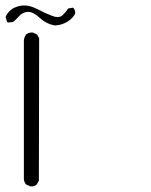

<svg xmlns="http://www.w3.org/2000/svg" viewBox="-20 -503 540 687"><path d="M92.3 164.1Q103.5 164.1 111.3 157.2L119.1 143.6L120.1 -366.2L112.8 -379.4L98.6 -386.2Q96.7 -386.7 94.2 -386.7Q82.5 -386.7 73.7 -379.9Q67.4 -371.1 65.4 -359.9V137.7Q66.4 148.4 72.8 156.7L87.4 163.6Q89.8 164.1 92.3 164.1ZM81.1 -460.4Q99.1 -460.4 122.1 -439.2Q145 -418 172.9 -412.6Q175.8 -412.1 178.7 -412.1Q181.6 -412.1 186.5 -413.1Q197.8 -414.1 211.9 -420.4Q235.4 -431.2 248.5 -452.6Q249 -455.6 249 -458.5Q249 -468.3 241.2 -475.6L224.1 -472.7Q216.3 -460.4 205.1 -449.7Q197.8 -441.9 186 -441.9Q177.2 -441.9 166.5 -446.3Q143.1 -455.1 112.8 -470.7Q88.4 -483.4 66.9 -483.4Q51.3 -483.4 36.6 -477.5Q23.4 -472.7 13.4 -462.4Q3.4 -452.1 0 -441.4L5.4 -424.8L8.3 -422.4L26.9 -424.3Q36.1 -431.6 47.4 -444.3Q61 -459.5 79.1 -460.4Q80.1 -460.4 81.1 -460.4Z"/></svg>

Font: Bakudai
Style: Light
Weight: 300
Version: Version 1.48